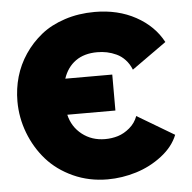

<svg xmlns="http://www.w3.org/2000/svg" viewBox="-52 -766 821 823"><g transform="rotate(-5 359.0 -354.0)"><path d="M378.9 5.9Q298.8 5.9 230.7 -25.1Q162.6 -56.2 117.4 -107.4Q72.3 -158.7 47.1 -224.6Q22 -290.5 22 -360.8Q22 -415 36.6 -466.1Q51.3 -517.1 81.5 -562Q111.8 -606.9 154.1 -640.9Q196.3 -674.8 255.9 -694.3Q315.4 -713.9 384.8 -713.9Q484.9 -713.9 561.5 -671.9Q638.2 -629.9 675.8 -559.1L526.9 -453.1Q517.1 -478 500.5 -495.8Q483.9 -513.7 463.4 -523.2Q442.9 -532.7 422.6 -536.9Q402.3 -541 380.9 -541Q324.7 -541 287.8 -514.6Q251 -488.3 234.9 -439.9H437V-285.2H230Q242.2 -232.4 283.9 -199.7Q325.7 -167 382.8 -167Q411.6 -167 438 -175Q464.4 -183.1 488.5 -203.4Q512.7 -223.6 523.9 -253.9L683.1 -159.2Q663.1 -108.9 613 -70.3Q563 -31.7 502 -12.9Q440.9 5.9 378.9 5.9Z"/></g></svg>

Font: Rawline Black
Style: Regular
Weight: 900
Designer: Matt McInerney, Pablo Impallari, Rodrigo Fuenzalida
Foundry: Matt McInerney, Pablo Impallari, Rodrigo Fuenzalida
Version: Version 4.020;PS 004.020;hotconv 1.0.88;makeotf.lib2.5.64775